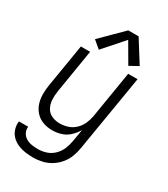

<svg xmlns="http://www.w3.org/2000/svg" viewBox="-233 -869 1041 1188"><g transform="rotate(30 288.0 -275.0)"><path d="M204 213Q236 213 268.5 205.5Q301 198 330.5 179.5Q360 161 382 134Q404 107 415.5 75.5Q427 44 432 12L522 -530H455L400 -195Q395 -167 383 -140Q371 -113 348.5 -91.5Q326 -70 297.5 -61Q269 -52 241 -52Q210 -52 183.5 -64Q157 -76 143.5 -101.5Q130 -127 128.5 -157Q127 -187 132 -218L183 -530H117L67 -227Q61 -193 61 -158.5Q61 -124 71 -93Q81 -62 103 -38Q125 -14 156.5 -3Q188 8 222 8Q253 8 284.5 -1.5Q316 -11 341 -34.5Q366 -58 382 -86L367 2Q362 32 350 60.5Q338 89 315 111.5Q292 134 262.5 143.5Q233 153 204 153Q181 153 159 149.5Q137 146 118.5 135Q100 124 90 104.5Q80 85 83 63H17Q13 91 21.5 118Q30 145 49 164Q68 183 93.5 194Q119 205 147 209Q175 213 204 213ZM223 -568 350 -712 431 -573 493 -607 395 -763H321L170 -613Z"/></g></svg>

Font: Iosevka Sparkle Light
Style: Italic
Weight: 300
Italic angle: -9°
Designer: Belleve Invis
Foundry: Belleve Invis
Version: Version 4.5.0; ttfautohint (v1.8.3)